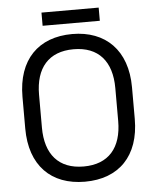

<svg xmlns="http://www.w3.org/2000/svg" viewBox="-57 -880 763 943"><g transform="rotate(-5 324.0 -409.0)"><path d="M465 -832H183V-767H465ZM54 -428V-272C54 -89 157 14 324 14C491 14 594 -89 594 -272V-428C594 -611 488 -714 324 -714C157 -714 54 -611 54 -428ZM136 -431C136 -563 201 -639 324 -639C447 -639 512 -563 512 -431V-269C512 -137 447 -61 324 -61C201 -61 136 -137 136 -269Z"/></g></svg>

Font: Space Text
Style: Regular
Weight: 400
Designer: Florian Karsten (Space Text), Colophon Foundry (Space Mono)
Foundry: Florian Karsten
Version: Version 1.003;PS 001.003;hotconv 1.0.88;makeotf.lib2.5.64775